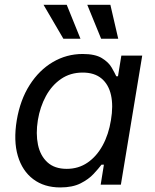

<svg xmlns="http://www.w3.org/2000/svg" viewBox="-20 -781 654 812"><path d="M234.9 11.7Q167 11.7 120.6 -23.2Q74.2 -58.1 55.4 -121.8Q36.6 -185.5 50.8 -272Q65.4 -358.9 105.5 -421.6Q145.5 -484.4 203.6 -518.6Q261.7 -552.7 329.6 -552.7Q382.3 -552.7 410.6 -535.4Q439 -518.1 451.9 -495.8Q464.8 -473.6 471.7 -458.5H479L493.2 -545.9H581.5L491.2 0H405.8L419.4 -84.5H409.2Q397 -68.4 376 -45.7Q355 -22.9 320.8 -5.6Q286.6 11.7 234.9 11.7ZM262.2 -66.9Q312 -66.9 350.3 -93.3Q388.7 -119.6 414.1 -166Q439.5 -212.4 449.2 -272.9Q459.5 -333.5 449.5 -378.7Q439.5 -423.8 409.4 -449Q379.4 -474.1 329.6 -474.1Q277.3 -474.1 238 -447Q198.7 -419.9 174.1 -374.5Q149.4 -329.1 140.1 -272.9Q130.9 -215.8 140.6 -168.9Q150.4 -122.1 180.7 -94.5Q210.9 -66.9 262.2 -66.9ZM407.7 -617.2 349.1 -760.7H446.8L480 -617.2ZM248 -617.2 164.1 -760.7H262.2L320.3 -617.2Z"/></svg>

Font: Adwaita Sans
Style: Italic
Weight: 400
Italic angle: -9.39999°
Designer: Rasmus Andersson
Foundry: rsms
Version: Version 4.001;git-9221beed3